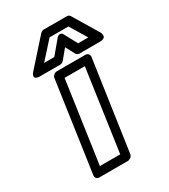

<svg xmlns="http://www.w3.org/2000/svg" viewBox="-198 -880 879 999"><g transform="rotate(-30 242.0 -380.5)"><path d="M75.2 0 152.8 -539.1Q154.3 -549.8 163.1 -556.9Q171.9 -564 181.2 -564H353Q363.8 -564 370.1 -555.9Q376.5 -547.9 375 -539.1L296.9 0Q295.4 10.7 286.4 17.8Q277.3 24.9 268.1 24.9H96.2Q85.4 24.9 79.6 17.1Q73.7 9.3 75.2 0ZM75.2 -625 210 -775.9Q220.2 -786.1 231 -786.1H369.1Q381.8 -786.1 388.2 -775.9L479 -625Q480 -623.5 481.2 -620.8Q482.4 -618.2 483.6 -611.1Q484.9 -604 483.4 -598.9Q481.9 -593.8 474.4 -589.4Q466.8 -585 453.1 -585H329.1Q323.2 -585 317.9 -588.4Q312.5 -591.8 310.1 -596.2L280.8 -650.9L235.8 -596.2Q226.1 -585 212.9 -585H88.9Q86.9 -585 83.7 -585.2Q80.6 -585.4 74.2 -587.9Q67.9 -590.3 64.7 -594Q61.5 -597.7 63.5 -606Q65.4 -614.3 75.2 -625ZM128.9 -24.9H251L320.8 -514.2H199.2ZM146 -634.8H207L269 -709Q280.8 -723.6 291 -723.6Q301.3 -723.6 305.7 -716.3L310.1 -709L350.1 -634.8H411.1L350.1 -735.8H236.8Z"/></g></svg>

Font: Trueno Bold Outline
Style: Italic
Weight: 700
Width: 6
Designer: Julieta Ulanovsky
Foundry: Julieta Ulanovsky
Version: Version 3.001b | FøM Fix